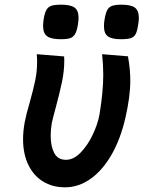

<svg xmlns="http://www.w3.org/2000/svg" viewBox="-20 -789 640 820"><path d="M78.5 -194.5Q78.5 -230 86 -269.5Q91.5 -299 106.5 -350Q122 -405.5 130.2 -444.5Q138.5 -483.5 138.5 -525Q138.5 -541 137 -557.5L254 -548Q254.5 -542 254.5 -530Q254.5 -486.5 245 -440.5Q235.5 -394.5 217.5 -327.5Q205.5 -284 201 -262.5Q196.5 -236.5 196.5 -208.5Q196.5 -164 211.8 -135.2Q227 -106.5 261.5 -106.5Q294.5 -106.5 324.5 -137.5Q354.5 -168.5 376 -213.8Q397.5 -259 405 -300.5Q421 -397.5 421 -470Q421 -514 416 -557.5L526.5 -548.5Q536.5 -494 536.5 -445Q536.5 -376.5 515.5 -285.5Q495 -196 456.8 -129Q418.5 -62 367.2 -25.5Q316 11 257.5 11Q204 11 163.5 -14Q123 -39 100.8 -85.5Q78.5 -132 78.5 -194.5ZM164 -679Q164 -690 166.5 -707.5Q171 -734.5 178.5 -747.2Q186 -760 200 -764.5Q214 -769 241.5 -769Q281 -769 298.2 -756.8Q315.5 -744.5 315.5 -713.5Q315.5 -703 313 -685.5Q308.5 -657 300.8 -643.8Q293 -630.5 279.5 -626Q266 -621.5 239 -621.5Q199.5 -621.5 181.8 -633.8Q164 -646 164 -679ZM424 -676.5Q424 -692 426.5 -705.5Q431 -733 438 -746Q445 -759 458.8 -764Q472.5 -769 499 -769Q539 -769 556 -756.5Q573 -744 573 -713Q573 -700.5 570 -683Q566 -656 559.2 -643.2Q552.5 -630.5 538.5 -626Q524.5 -621.5 496 -621.5Q457.5 -621.5 440.8 -633.8Q424 -646 424 -676.5Z"/></svg>

Font: JuliaMono ExtraBoldItalic
Style: Regular
Weight: 800
Italic angle: -9°
Monospace: yes
Designer: cormullion
Foundry: corm
Version: Version 0.049; ttfautohint (v1.8.4)